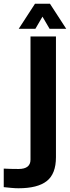

<svg xmlns="http://www.w3.org/2000/svg" viewBox="-102 -795 374 1026"><path d="M-82 205V106Q-67 107 -44 107.5Q-21 108 -3 108Q61 108 61 58V-600H197V45Q197 134 148 172.5Q99 211 -3 211Q-21 211 -42 209Q-63 207 -82 205ZM-2 -641 85 -775H165L252 -641H163L125 -706L87 -641Z"/></svg>

Font: Big Shoulders Text ExtraBold
Style: Regular
Weight: 800
Designer: Patric King
Foundry: XO Type Co
Version: Version 1.000; ttfautohint (v1.8.2)